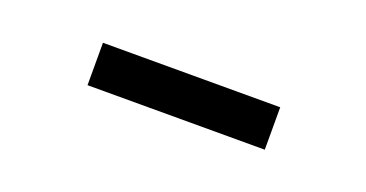

<svg xmlns="http://www.w3.org/2000/svg" viewBox="-22 -457 544 285"><g transform="rotate(20 250.0 -314.5)"><path d="M111 -281H391V-348H111Z"/></g></svg>

Font: Inconsolata
Style: Regular
Weight: 400
Monospace: yes
Designer: Raph Levien, Cyreal, Brenton Simpson
Foundry: Raph Levien, Cyreal, Google
Version: Version 3.100